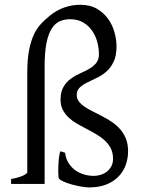

<svg xmlns="http://www.w3.org/2000/svg" viewBox="-20 -777 605 811"><path d="M521 -138.2Q521 -109.4 511.7 -82Q502.4 -54.7 482.4 -33.2Q462.4 -11.7 431.2 1.5Q399.9 14.6 356 14.6Q342.3 14.6 322.3 11Q302.2 7.3 282.7 2Q263.2 -3.4 247.8 -10.3Q232.4 -17.1 229 -22.9Q227.5 -25.4 226.8 -33.9Q226.1 -42.5 226.1 -54.2Q226.1 -65.9 226.6 -79.1Q227.1 -92.3 228.3 -104.5Q229.5 -116.7 231.4 -125.7Q233.4 -134.8 235.8 -138.2L254.9 -131.8Q258.3 -105.5 270.5 -86.9Q282.7 -68.4 299.8 -56.6Q316.9 -44.9 336.7 -39.6Q356.4 -34.2 375 -34.2Q392.1 -34.2 407.2 -39.3Q422.4 -44.4 433.6 -54Q444.8 -63.5 451.2 -76.7Q457.5 -89.8 457.5 -106Q457.5 -131.3 448 -150.1Q438.5 -168.9 422.9 -183.3Q407.2 -197.8 387.5 -209.5Q367.7 -221.2 346.7 -231.9Q325.7 -242.7 305.9 -254.2Q286.1 -265.6 270.5 -280Q254.9 -294.4 245.4 -312.7Q235.8 -331.1 235.8 -356Q235.8 -388.7 247.8 -409.4Q259.8 -430.2 277.8 -443.6Q295.9 -457 316.9 -466.3Q337.9 -475.6 356 -485.8Q374 -496.1 386 -510.3Q397.9 -524.4 397.9 -547.9Q397.9 -572.8 391.1 -598.9Q384.3 -625 369.6 -646.5Q355 -668 331.8 -681.9Q308.6 -695.8 275.9 -695.8Q252.4 -695.8 232.7 -687.3Q212.9 -678.7 198.5 -656.2Q184.1 -633.8 176.3 -595.2Q168.5 -556.6 168.5 -496.1V0H26.9V-21Q60.1 -26.9 77.6 -35.4Q95.2 -43.9 95.2 -49.8V-469.2Q95.2 -527.8 103.3 -567.4Q111.3 -606.9 124.5 -633.8Q137.7 -660.6 155.3 -678.5Q172.9 -696.3 191.9 -711.9Q218.3 -733.4 251 -745.1Q283.7 -756.8 318.8 -756.8Q360.8 -756.8 390.1 -739.5Q419.4 -722.2 437.7 -695.8Q456.1 -669.4 464.1 -638.7Q472.2 -607.9 472.2 -581.1Q472.2 -541 459.7 -515.6Q447.3 -490.2 428.7 -474.1Q410.2 -458 388.2 -447.8Q366.2 -437.5 347.7 -428.2Q329.1 -418.9 316.7 -407.2Q304.2 -395.5 304.2 -376Q304.2 -359.9 313.5 -347.9Q322.8 -335.9 338.1 -325.7Q353.5 -315.4 372.8 -305.9Q392.1 -296.4 412.6 -285.6Q433.1 -274.9 452.4 -262Q471.7 -249 487.1 -231.7Q502.4 -214.4 511.7 -191.4Q521 -168.5 521 -138.2Z"/></svg>

Font: Gentium Plus APac
Style: Regular
Weight: 400
Designer: J. Victor Gaultney, Annie Olsen, Iska Routamaa, Becca Hirsbrunner
Foundry: SIL International
Version: Version 5.000